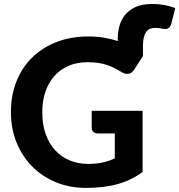

<svg xmlns="http://www.w3.org/2000/svg" viewBox="-20 -912 878 940"><path d="M680 -637.5 636.5 -570.5Q626.5 -554.5 610.5 -551Q594.5 -547.5 575.5 -559Q557.5 -570 540.2 -578.8Q523 -587.5 503.5 -594Q484 -600.5 461 -604Q438 -607.5 408 -607.5Q357.5 -607.5 316.5 -590Q275.5 -572.5 246.8 -540.5Q218 -508.5 202.5 -463.5Q187 -418.5 187 -363Q187 -302.5 203.8 -255.5Q220.5 -208.5 250.5 -176Q280.5 -143.5 321.8 -126.5Q363 -109.5 412 -109.5Q453 -109.5 483.8 -116.8Q514.5 -124 542 -136.5V-258.5H460Q445.5 -258.5 437.2 -266.2Q429 -274 429 -286V-369.5H678V-70Q623 -29.5 556.2 -10.8Q489.5 8 400.5 8Q321 8 253.8 -19.8Q186.5 -47.5 137.5 -97Q88.5 -146.5 61 -214.5Q33.5 -282.5 33.5 -363Q33.5 -444.5 60.2 -512.5Q87 -580.5 136.5 -629.5Q186 -678.5 256.2 -706Q326.5 -733.5 413.5 -733.5Q454 -733.5 489.5 -727.5Q525 -721.5 556.5 -711V-721.5Q556.5 -753 564.5 -783.8Q572.5 -814.5 592 -838.8Q611.5 -863 643.8 -877.8Q676 -892.5 725 -892.5Q743.5 -892.5 758.5 -891Q773.5 -889.5 786.8 -887Q800 -884.5 812.5 -880.8Q825 -877 838 -872L818.5 -795.5Q815.5 -785.5 810.8 -780Q806 -774.5 800.2 -772Q794.5 -769.5 787.8 -769.8Q781 -770 774.5 -771.5Q767.5 -773 758.5 -774.2Q749.5 -775.5 740 -775.5Q708 -775.5 694 -753.5Q680 -731.5 680 -688Z"/></svg>

Font: Lato Heavy
Style: Regular
Weight: 800
Designer: Lukasz Dziedzic
Foundry: tyPoland Lukasz Dziedzic
Version: Version 2.007; 2014-02-27